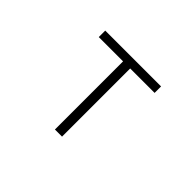

<svg xmlns="http://www.w3.org/2000/svg" viewBox="-125 -967 1249 1249"><g transform="rotate(45 500.0 -342.5)"><path d="M464.8 1H530.3V-626H754.9V-685.5H241.2V-626H464.8Z"/></g></svg>

Font: DotumChe
Style: Regular
Weight: 400
Monospace: yes
Version: Version 2.21